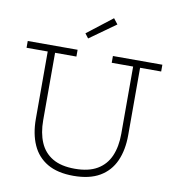

<svg xmlns="http://www.w3.org/2000/svg" viewBox="-103 -1070 1065 1170"><g transform="rotate(10 430.0 -485.5)"><path d="M540.5 -752H846.5V-710H716V-293.5Q716 -201 685.5 -133Q655 -65 591.8 -28Q528.5 9 429.5 9Q331 9 268 -28Q205 -65 174.8 -133Q144.5 -201 144.5 -293.5V-710H13.5V-752H322V-710H190V-293.5Q190 -214 214.8 -156Q239.5 -98 292.5 -66.5Q345.5 -35 430.5 -35Q515.5 -35 569 -66.5Q622.5 -98 647.8 -156.2Q673 -214.5 673 -293.5V-710H540.5ZM507.5 -980 534 -946 373 -831 351.5 -859Z"/></g></svg>

Font: Hepta Slab Light
Style: Regular
Weight: 300
Designer: Michael LaGattuta
Foundry: Michael LaGattuta
Version: Version 1.102